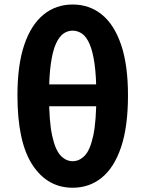

<svg xmlns="http://www.w3.org/2000/svg" viewBox="-20 -832 655 865"><path d="M307.2 13.8Q193.8 13.8 126.2 -89.1Q58.6 -191.9 58.6 -402.3Q58.6 -539.9 89.5 -630.5Q120.4 -721.1 176.4 -766.4Q232.3 -811.7 307.2 -811.7Q382.9 -811.7 438.8 -766.4Q494.7 -721.1 525.7 -630.1Q556.6 -539.1 556.6 -402.3Q556.6 -261.8 525.7 -169.6Q494.7 -77.5 438.8 -31.8Q382.9 13.8 307.2 13.8ZM307.2 -105.8Q338 -105.8 362.2 -131.3Q386.3 -156.8 400.2 -221.2Q414 -285.6 414 -402.3Q414 -488.1 405.9 -544.8Q397.8 -601.6 383.4 -634.3Q368.9 -666.9 349.4 -680.4Q329.9 -693.9 307.2 -693.9Q284.5 -693.9 265.4 -680.4Q246.3 -666.9 231.7 -634.3Q217.1 -601.6 209 -544.8Q200.9 -488.1 200.9 -402.3Q200.9 -285.6 214.9 -221.2Q228.9 -156.8 253 -131.3Q277.1 -105.8 307.2 -105.8ZM137.3 -353.2V-451.8H477.6V-353.2Z"/></svg>

Font: Noto Sans JP
Style: Regular
Weight: 100
Designer: Ryoko NISHIZUKA 西塚涼子 (kana, bopomofo & ideographs); Paul D. Hunt (Latin, Greek & Cyrillic); Sandoll Communications 산돌커뮤니
Foundry: Adobe
Version: Version 2.004;hotconv 1.0.118;makeotfexe 2.5.65603